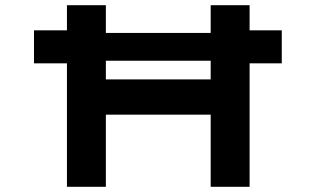

<svg xmlns="http://www.w3.org/2000/svg" viewBox="-20 -720 1218 740"><path d="M111 -476V-603H264L330 -593H847L915 -603H1066V-476H912L859 -486H320L266 -476ZM792 0V-700H942V0ZM238 0V-700H388V0ZM298 -278 300 -414H868V-278Z"/></svg>

Font: Lexend Tera SemiBold
Style: Regular
Weight: 600
Version: Version 1.007